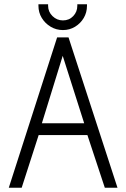

<svg xmlns="http://www.w3.org/2000/svg" viewBox="-20 -874 587 894"><path d="M385 -854H340V-847Q340 -819 321 -799Q302 -779 273 -779Q245 -779 224.5 -799Q204 -819 204 -847V-854H159V-847Q159 -816 174.5 -790.5Q190 -765 216 -749.5Q242 -734 273 -734Q304 -734 329.5 -749.5Q355 -765 370 -790.5Q385 -816 385 -847ZM527 0 299 -700H246L21 0H81L160 -245H387L468 0ZM175 -300 272 -614 372 -300Z"/></svg>

Font: Advent Pro
Style: Regular
Weight: 400
Designer: VivaRado, Andreas Kalpakidis
Foundry: VivaRado, Andreas Kalpakidis
Version: Version 3.000